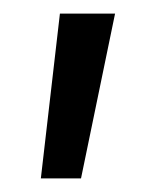

<svg xmlns="http://www.w3.org/2000/svg" viewBox="-20 -134 230 282"><path d="M40 128 68 -114H149L99 128Z"/></svg>

Font: Ysabeau SC Medium
Style: Regular
Weight: 500
Designer: Christian Thalmann (Catharsis Fonts)
Version: Version 0.003